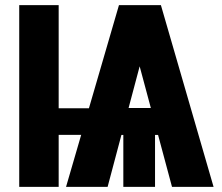

<svg xmlns="http://www.w3.org/2000/svg" viewBox="-20 -731 870 751"><path d="M416 -307.6V-203.6H156.7V-307.6ZM574.2 -651.9 400.9 0H238.3L445.3 -710.9H527.3ZM652.8 0 476.6 -656.7 526.4 -710.9H609.4L815.4 0ZM681.6 -308.6V-203.1H348.1V-308.6ZM586.4 -256.3V0H462.4V-256.3ZM209.5 -710.9V0H55.2V-710.9Z"/></svg>

Font: Roboto Condensed ExtraBold
Style: Regular
Weight: 800
Designer: Christian Robertson
Foundry: Google
Version: Version 3.008; 2023